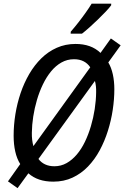

<svg xmlns="http://www.w3.org/2000/svg" viewBox="-20 -959 664 1024"><path d="M73.7 44.4 22.5 8.3 87.9 -84Q69.8 -112.8 61.3 -151.1Q52.7 -189.5 52.7 -234.9Q52.7 -291.5 62 -349.4Q71.3 -407.2 89.8 -462.2Q108.4 -517.1 136.2 -564.7Q164.1 -612.3 200.7 -648.2Q237.3 -684.1 283 -704.3Q328.6 -724.6 382.8 -724.6Q424.3 -724.6 457.5 -712.9Q490.7 -701.2 516.1 -676.8L571.3 -753.9L623.5 -717.3L557.6 -626Q573.7 -599.1 581.8 -562.3Q589.8 -525.4 589.8 -482.9Q589.8 -430.2 581.3 -373.3Q572.8 -316.4 555.4 -261.2Q538.1 -206.1 511.7 -157.2Q485.4 -108.4 449.2 -70.8Q413.1 -33.2 366.9 -11.7Q320.8 9.8 264.2 9.8Q222.7 9.8 189.7 -1.2Q156.7 -12.2 131.3 -34.7ZM270 -72.3Q305.2 -72.3 335.2 -89.1Q365.2 -106 389.9 -135.3Q414.6 -164.6 433.1 -203.1Q451.7 -241.7 464.8 -286.1Q478 -330.6 485.1 -376.7Q492.2 -422.9 492.7 -467.3Q493.2 -483.9 491.5 -499.5Q489.7 -515.1 486.3 -527.3L185.1 -111.3Q199.2 -92.3 220.7 -82.3Q242.2 -72.3 270 -72.3ZM158.2 -179.7 461.4 -600.1Q446.8 -621.6 425.3 -632.3Q403.8 -643.1 374.5 -643.1Q338.4 -643.1 307.6 -625.7Q276.9 -608.4 252.2 -578.1Q227.5 -547.9 208.7 -508.8Q189.9 -469.7 177 -425.8Q164.1 -381.8 157.2 -337.2Q150.4 -292.5 149.9 -251.5Q149.4 -231.4 151.6 -213.1Q153.8 -194.8 158.2 -179.7ZM356.9 -779.3 357.4 -790Q377.4 -813 397.7 -838.9Q418 -864.7 436.5 -890.9Q455.1 -917 468.8 -939.5H573.2L572.8 -930.7Q562.5 -916.5 543.2 -896.2Q523.9 -876 501 -853.8Q478 -831.5 455.8 -811.8Q433.6 -792 417 -779.3Z"/></svg>

Font: Open Sans SemiCondensed Medium
Style: Italic
Weight: 500
Width: 4
Italic angle: -12°
Designer: Monotype Design Team
Foundry: Monotype Imaging Inc.
Version: Version 3.000